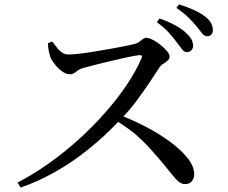

<svg xmlns="http://www.w3.org/2000/svg" viewBox="-20 -843 1040 874"><path d="M60 -12Q131 -49 200.5 -98Q270 -147 334.5 -205Q399 -263 455 -326Q511 -389 554.5 -453Q598 -517 624 -577Q628 -586 625 -589Q622 -593 613 -592Q590 -589 555 -581.5Q520 -574 483 -565Q446 -556 413.5 -548Q381 -540 361 -534Q345 -530 335.5 -523Q326 -516 318 -510.5Q310 -505 298 -505Q281 -505 263 -518Q245 -531 230.5 -549Q216 -567 210 -581Q206 -593 202.5 -609Q199 -625 198 -646L218 -654L238 -628Q248 -614 261.5 -604.5Q275 -595 291 -595Q309 -595 340 -598.5Q371 -602 408 -608Q445 -614 481.5 -620.5Q518 -627 548 -633Q578 -639 594 -643Q605 -646 613.5 -652.5Q622 -659 630 -665Q638 -671 646 -671Q658 -671 676 -661.5Q694 -652 711.5 -638Q729 -624 740.5 -610Q752 -596 752 -586Q752 -575 743 -567Q734 -559 722.5 -552Q711 -545 705 -535Q687 -507 661 -468Q635 -429 603 -386Q575 -348 542 -313Q591 -293 640 -268Q702 -236 752.5 -199Q803 -162 833.5 -124Q864 -86 864 -49Q864 -32 853.5 -18.5Q843 -5 822 -5Q807 -5 794 -15.5Q781 -26 765.5 -45.5Q750 -65 726 -94Q693 -134 659.5 -170.5Q626 -207 587 -240Q556 -264 518 -288Q488 -257 452 -223Q406 -181 349.5 -138Q293 -95 224 -56.5Q155 -18 74 11ZM830 -606Q818 -606 808 -619.5Q798 -633 784 -651Q769 -672 748 -695Q727 -718 694 -742L706 -759Q746 -745 776.5 -728.5Q807 -712 826 -694Q844 -678 851.5 -663.5Q859 -649 859 -635Q859 -622 851 -614Q843 -606 830 -606ZM923 -678Q910 -678 899.5 -691.5Q889 -705 874 -724Q859 -742 839 -762Q819 -782 783 -807L795 -823Q834 -811 864 -797Q894 -783 913 -768Q933 -753 941 -737.5Q949 -722 949 -706Q949 -693 942 -685.5Q935 -678 923 -678Z"/></svg>

Font: Noto Serif HK ExtraLight Medium
Style: Regular
Weight: 500
Version: Version 2.002-H1;hotconv 1.1.0;makeotfexe 2.6.0